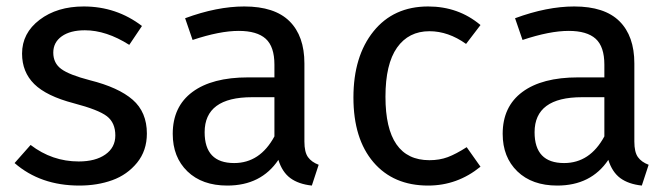

<svg xmlns="http://www.w3.org/2000/svg" viewBox="-20 -559 2066 591"><path d="M237.8 -539.1Q338.4 -539.1 417 -479L377.9 -420.9Q307.1 -465.8 241.2 -465.8Q196.3 -465.8 170.2 -447.3Q144 -428.7 144 -397Q144 -364.7 168.5 -346.7Q192.9 -328.6 256.8 -312Q344.7 -290 388.4 -252Q432.1 -213.9 432.1 -147.9Q432.1 -95.2 401.9 -58.1Q371.6 -21 325.7 -4.4Q279.8 12.2 224.1 12.2Q104.5 12.2 24.9 -57.1L74.2 -112.8Q140.6 -62 222.2 -62Q273.9 -62 304.4 -83.5Q335 -105 335 -142.1Q335 -181.2 309.1 -201.2Q283.2 -221.2 207 -241.2Q123 -263.2 85.4 -300.3Q47.9 -337.4 47.9 -394Q47.9 -457 101.8 -498Q155.8 -539.1 237.8 -539.1Z M917 -123Q917 -90.8 928 -75.4Q939 -60.1 960.9 -51.8L939.9 12.2Q898.9 7.8 873.8 -10.7Q848.6 -29.3 836.9 -66.9Q783.7 12.2 679.7 12.2Q602.1 12.2 556.9 -31.5Q511.7 -75.2 511.7 -147Q511.7 -231 572.3 -275.9Q632.8 -320.8 743.7 -320.8H824.7V-359.9Q824.7 -415.5 797.9 -439.7Q771 -463.9 714.8 -463.9Q656.2 -463.9 572.8 -436L549.8 -502.9Q647.9 -539.1 731.9 -539.1Q825.2 -539.1 871.1 -493.7Q917 -448.2 917 -363.8ZM700.7 -57.1Q780.3 -57.1 824.7 -139.2V-259.8H755.9Q609.9 -259.8 609.9 -151.9Q609.9 -57.1 700.7 -57.1Z M1297.9 -539.1Q1391.1 -539.1 1459 -481.9L1414.6 -423.8Q1359.9 -462.9 1301.8 -462.9Q1237.8 -462.9 1202.1 -412.4Q1166.5 -361.8 1166.5 -261.2Q1166.5 -65.9 1301.8 -65.9Q1333 -65.9 1358.4 -75.4Q1383.8 -85 1416.5 -106L1459 -45.9Q1387.7 12.2 1297.9 12.2Q1190.9 12.2 1129.4 -59.8Q1067.9 -131.8 1067.9 -258.8Q1067.9 -385.7 1129.6 -462.4Q1191.4 -539.1 1297.9 -539.1Z M1932.6 -123Q1932.6 -90.8 1943.6 -75.4Q1954.6 -60.1 1976.6 -51.8L1955.6 12.2Q1914.6 7.8 1889.4 -10.7Q1864.3 -29.3 1852.5 -66.9Q1799.3 12.2 1695.3 12.2Q1617.7 12.2 1572.5 -31.5Q1527.3 -75.2 1527.3 -147Q1527.3 -231 1587.9 -275.9Q1648.4 -320.8 1759.3 -320.8H1840.3V-359.9Q1840.3 -415.5 1813.5 -439.7Q1786.6 -463.9 1730.5 -463.9Q1671.9 -463.9 1588.4 -436L1565.4 -502.9Q1663.6 -539.1 1747.6 -539.1Q1840.8 -539.1 1886.7 -493.7Q1932.6 -448.2 1932.6 -363.8ZM1716.3 -57.1Q1795.9 -57.1 1840.3 -139.2V-259.8H1771.5Q1625.5 -259.8 1625.5 -151.9Q1625.5 -57.1 1716.3 -57.1Z"/></svg>

Font: FiraGO
Style: Regular
Weight: 400
Designer: bBox Type
Foundry: bBox Type GmbH
Version: Version 1.001;PS 001.001;hotconv 1.0.88;makeotf.lib2.5.64775